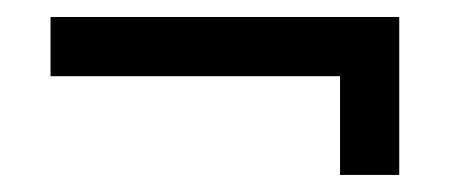

<svg xmlns="http://www.w3.org/2000/svg" viewBox="-20 -403 533 228"><path d="M40 -312.5Q126 -312.5 383.8 -312.5Q383.8 -283.2 383.8 -195.3Q401.4 -195.3 454.1 -195.3Q454.1 -242.2 454.1 -382.8Q350.6 -382.8 40 -382.8Q40 -365.2 40 -312.5Z"/></svg>

Font: Aptus Gothic JP
Style: Medium
Weight: 400
Designer: Fuminori Ogawa / Motoya
Version: Version 1